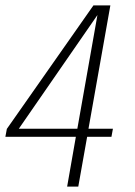

<svg xmlns="http://www.w3.org/2000/svg" viewBox="-22 -695 504 715"><path d="M228 0H269.5L302.5 -185.5H393L398.5 -215.5H307.5L389 -675H326L3.5 -215L-2 -185.5H260.5ZM48 -215.5 345 -645 342 -645.5 266 -215.5Z"/></svg>

Font: Anybody UltraCondensed Thin ExtraLight
Style: Italic
Weight: 250
Italic angle: -10°
Version: Version 1.111